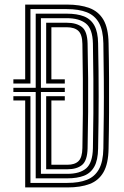

<svg xmlns="http://www.w3.org/2000/svg" viewBox="-20 -820 544 840"><path d="M90.2 0V-380.5H38.5V-399H113.2V-19.8H275Q325.8 -19.8 360.2 -33.4Q394.8 -47 413 -79.9Q431.2 -112.8 432.2 -170.2Q433.5 -243 434.1 -318.1Q434.8 -393.2 434.2 -471.4Q433.8 -549.5 432.2 -630.5Q431.2 -687.2 413 -719.9Q394.8 -752.5 359.6 -766.4Q324.5 -780.2 272 -780.2H113.2V-454.5H38.5V-473H90.2V-800H272Q330.5 -800 370.9 -785Q411.2 -770 432.6 -733.4Q454 -696.8 455 -631Q456.8 -552.8 457.1 -478.4Q457.5 -404 457.1 -328.2Q456.8 -252.5 455 -169.5Q454 -104 433 -67.1Q412 -30.2 372.4 -15.1Q332.8 0 275 0ZM136.2 -39.8V-417.5H38.5V-436H136.2V-760.2H272Q317.2 -760.2 347.4 -748.4Q377.5 -736.5 393 -708.1Q408.5 -679.8 409.2 -630.5Q410.5 -567.2 411.1 -510.5Q411.8 -453.8 411.6 -399Q411.5 -344.2 411 -288.1Q410.5 -232 409.2 -170.2Q408.5 -119.2 392.6 -90.9Q376.8 -62.5 347.1 -51.1Q317.5 -39.8 275 -39.8ZM159 -59.5H275Q329.2 -59.5 357.1 -83.5Q385 -107.5 386.5 -171Q388 -248.5 388.5 -323.2Q389 -398 388.5 -473.9Q388 -549.8 386.5 -629.8Q385 -694.2 355.6 -717.4Q326.2 -740.5 272 -740.5H159V-436H263.5V-417.5H159ZM182 -79.5V-399H263.5V-380.5H204.8V-99.2H275Q307.2 -99.2 323.5 -115.2Q339.8 -131.2 340.5 -172.5Q342 -246.5 342.5 -321.9Q343 -397.2 342.5 -474Q342 -550.8 340.5 -628Q339.8 -668.8 322.9 -684.8Q306 -700.8 272 -700.8H204.8V-473H263.5V-454.5H182V-720.5H272Q314 -720.5 338 -702.1Q362 -683.8 363.2 -629Q365 -549 365.6 -476.8Q366.2 -404.5 365.6 -330.6Q365 -256.8 363.2 -171.5Q362 -117.5 339.2 -98.5Q316.5 -79.5 275 -79.5Z"/></svg>

Font: Big Shoulders Inline Text Thin
Style: Bold
Weight: 700
Version: Version 2.002